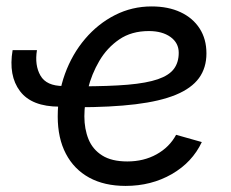

<svg xmlns="http://www.w3.org/2000/svg" viewBox="-20 -578 733 609"><path d="M168.9 -239.7Q80.6 -239.7 43.5 -288.8Q6.3 -337.9 20 -418.9H97.2Q89.4 -371.1 108.4 -338.1Q127.4 -305.2 180.7 -305.2ZM378.4 11.7Q311 11.7 262.9 -14.6Q214.8 -41 189 -90.3Q163.1 -139.6 163.1 -208.5Q163.1 -280.3 186 -343.5Q209 -406.7 250 -454.8Q291 -502.9 345 -530.3Q398.9 -557.6 460.9 -557.6Q513.7 -557.6 552.7 -539.3Q591.8 -521 613.3 -487.5Q634.8 -454.1 634.8 -408.7Q634.8 -362.8 611.1 -330.3Q587.4 -297.9 537.6 -277.3Q487.8 -256.8 409.9 -247.3Q332 -237.8 224.1 -237.8L235.8 -304.2Q325.2 -304.2 385.3 -309.3Q445.3 -314.5 480.7 -326.7Q516.1 -338.9 531.5 -359.4Q546.9 -379.9 546.9 -410.6Q546.9 -441.9 520.8 -460.7Q494.6 -479.5 452.1 -479.5Q397 -479.5 358.2 -452.9Q319.3 -426.3 294.9 -384.5Q270.5 -342.8 259 -296.1Q247.6 -249.5 247.6 -209Q247.6 -168.9 260.7 -136.5Q273.9 -104 304 -85Q334 -65.9 383.8 -65.9Q436 -65.9 476.8 -88.6Q517.6 -111.3 538.6 -150.4L620.1 -127.4Q589.8 -63 524.7 -25.6Q459.5 11.7 378.4 11.7Z"/></svg>

Font: Inter Variable
Style: Italic
Weight: 400
Italic angle: -9.39999°
Designer: Rasmus Andersson
Foundry: rsms
Version: Version 4.001;git-9221beed3